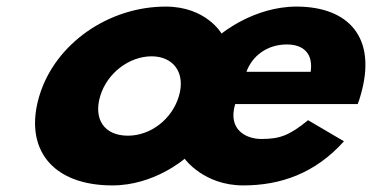

<svg xmlns="http://www.w3.org/2000/svg" viewBox="-20 -548 1130 583"><path d="M1066.1 -232C1068.9 -238 1072.1 -249 1074.2 -256C1127.8 -436 1036.2 -528 880.2 -528C751.2 -528 652.8 -446 652.8 -446C652.8 -446 606.2 -528 483.2 -528C310.2 -528 146.9 -416 99.2 -256C52.2 -98 136.5 15 321.5 15C448.5 15 540.7 -66 540.7 -66C540.7 -66 598.5 15 718.5 15C832.5 15 937.6 -22 1024.4 -119L915.5 -183C858.8 -137 830.5 -126 773.5 -126C728.5 -126 670.6 -153 694.1 -232ZM728.3 -330C745.3 -377 790 -413 851 -413C903 -413 931.3 -384 923.3 -330ZM284.2 -256C305.4 -327 373.3 -377 440.3 -377C506.3 -377 544.4 -327 523.2 -256C502.4 -186 437.5 -136 368.5 -136C296.5 -136 263.4 -186 284.2 -256Z"/></svg>

Font: Hussar
Style: BdOblThree
Weight: 700
Foundry: Cannot Into Space Fonts
Version: Version 2.00